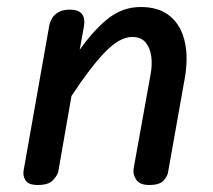

<svg xmlns="http://www.w3.org/2000/svg" viewBox="-20 -528 609 548"><path d="M88 0Q61 0 52.8 -13.2Q44.5 -26.5 47.5 -42L120.5 -454.5Q122.5 -465 128.5 -475.5Q134.5 -486 146.8 -493.2Q159 -500.5 180 -500.5Q204 -500.5 213.8 -488.2Q223.5 -476 219.5 -452L207.5 -386Q250 -445.5 290.8 -476.8Q331.5 -508 382 -508Q434 -508 465.2 -482Q496.5 -456 507.2 -409.8Q518 -363.5 507 -302.5L459.5 -35.5Q458 -25.5 447 -12.8Q436 0 405.5 0Q379 0 368.8 -15.2Q358.5 -30.5 361.5 -47.5L409.5 -314Q415 -342 411.8 -366.8Q408.5 -391.5 395.5 -407Q382.5 -422.5 357 -422.5Q321.5 -422.5 279.5 -379Q237.5 -335.5 184 -254L146.5 -39Q144.5 -28.5 131.8 -14.2Q119 0 88 0Z"/></svg>

Font: Edu AU VIC WA NT Pre Medium
Style: Regular
Weight: 500
Designer: Tina and Corey Anderson, Eben Sorkin, Mirko Velimirovic
Foundry: Google for Education
Version: Version 1.001